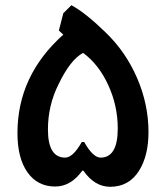

<svg xmlns="http://www.w3.org/2000/svg" viewBox="-20 -704 630 737"><path d="M300 -49H296Q252 12 192 12Q124 12 85.5 -42.5Q47 -97 47 -193Q47 -414 223 -571L206 -587L223 -653L254 -684Q308 -655 385 -580Q463 -505 506.5 -404Q550 -303 550 -197Q550 -107 514 -49Q475 13 403 13Q343 13 300 -49ZM294 -159H303Q337 -99 366 -99Q432 -99 432 -211Q432 -298 395.5 -377.5Q359 -457 299 -501Q250 -475 205 -381Q164 -300 164 -207Q164 -99 230 -99Q260 -99 294 -159Z"/></svg>

Font: Almarai Bold
Style: Regular
Weight: 700
Designer: Boutros International 2019
Foundry: Created by Boutros International 2019
Version: Version 1.10